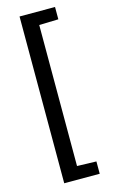

<svg xmlns="http://www.w3.org/2000/svg" viewBox="-135 -793 582 993"><g transform="rotate(-15 156.5 -296.5)"><path d="M79 150V-743H269V-677L166 -674V81L269 84V150Z"/></g></svg>

Font: Saira SemiCondensed Medium
Style: Regular
Weight: 500
Width: 4
Designer: Hector Gatti with collaboration of the Omnibus-Type team
Foundry: Omnibus-Type
Version: Version 1.101